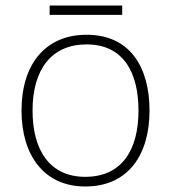

<svg xmlns="http://www.w3.org/2000/svg" viewBox="-20 -666 621 696"><path d="M423 -646H160V-612H423ZM522 -265C522 -423 451 -540 294 -540C146 -540 58 -435 58 -265C58 -104 139 10 289 10C445 10 522 -105 522 -265ZM98 -265C98 -415 167 -505 294 -505C429 -505 482 -401 482 -265C482 -124 423 -25 289 -25C160 -25 98 -122 98 -265Z"/></svg>

Font: Noto Sans Georgian ExtraLight
Style: Regular
Weight: 200
Designer: Monotype Design Team, Akaki Razmadze
Foundry: Google LLC
Version: Version 2.005